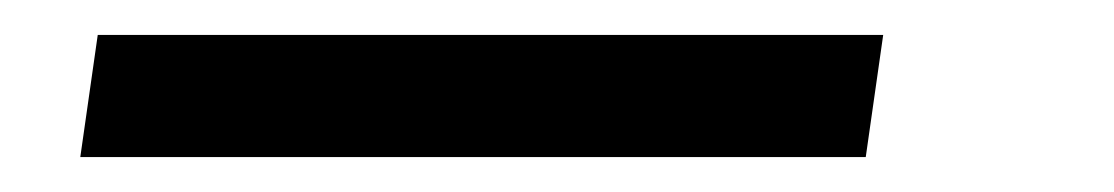

<svg xmlns="http://www.w3.org/2000/svg" viewBox="-20 -20 638 110"><path d="M26 70 36 0H486L476 70Z"/></svg>

Font: Kosmopol Plus Jakarta Sans Italic It
Style: Regular
Weight: 400
Italic angle: -8.04999°
Designer: Gumpita Rahayu
Foundry: Tokotype
Version: Version 2.006